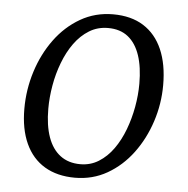

<svg xmlns="http://www.w3.org/2000/svg" viewBox="-46 -613 653 668"><g transform="rotate(5 280.5 -279.0)"><path d="M323 -568Q386 -568 429.2 -540.8Q472.5 -513.5 495 -462Q517.5 -410.5 517.5 -337.5Q517.5 -272 497.2 -210Q477 -148 440 -98.2Q403 -48.5 352 -19.2Q301 10 239.5 10Q177.5 10 133.5 -16.2Q89.5 -42.5 66.5 -92.8Q43.5 -143 43.5 -214Q43.5 -281 63.5 -344.2Q83.5 -407.5 120.5 -458Q157.5 -508.5 209 -538.2Q260.5 -568 323 -568ZM309.5 -519Q273 -519 243.8 -501Q214.5 -483 192.5 -452.5Q170.5 -422 155.8 -383.2Q141 -344.5 133.8 -302.8Q126.5 -261 126.5 -221Q126.5 -163 141 -122.2Q155.5 -81.5 184 -60Q212.5 -38.5 254 -38.5Q289.5 -38.5 318.2 -56.5Q347 -74.5 368.8 -105Q390.5 -135.5 405 -174Q419.5 -212.5 427 -254Q434.5 -295.5 434.5 -335Q434.5 -393 420.8 -434Q407 -475 379.5 -497Q352 -519 309.5 -519Z"/></g></svg>

Font: Merriweather Light
Style: Italic
Weight: 300
Italic angle: -7.8°
Designer: Eben Sorkin
Foundry: Eben Sorkin
Version: Version 2.101